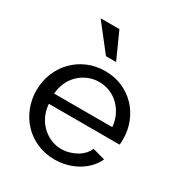

<svg xmlns="http://www.w3.org/2000/svg" viewBox="-180 -884 952 1018"><g transform="rotate(30 295.5 -375.5)"><path d="M302 10Q243 10 194 -11.5Q145 -33 110 -70Q75 -107 55.5 -156.5Q36 -206 36 -261Q36 -316 55.5 -365Q75 -414 110.5 -451Q146 -488 195 -509.5Q244 -531 303 -531Q362 -531 410.5 -509Q459 -487 493 -450.5Q527 -414 545.5 -366Q564 -318 564 -265Q564 -254 563.5 -245Q563 -236 562 -231H129Q132 -192 147 -160Q162 -128 186 -105Q210 -82 240.5 -69Q271 -56 305 -56Q329 -56 352 -62.5Q375 -69 395 -80Q415 -91 430.5 -107.5Q446 -124 454 -143L530 -122Q517 -93 494.5 -69Q472 -45 442.5 -27.5Q413 -10 377 0Q341 10 302 10ZM482 -292Q479 -330 463.5 -362Q448 -394 424 -417Q400 -440 369 -452.5Q338 -465 303 -465Q268 -465 237 -452Q206 -439 182 -416Q158 -393 143.5 -361.5Q129 -330 126 -292ZM255 -761 327 -601H265L140 -761Z"/></g></svg>

Font: Rising Sun
Style: Regular
Weight: 400
Designer: Matt McInerney, Pablo Impallari, Rodrigo Fuenzalida (Raleway font), Stephen Hutchings (Greek), Cristiano Sobral (main ch
Foundry: The Rising Sun Project Authors
Version: Version 4.327; ttfautohint (v1.8.4.7-5d5b-dirty)